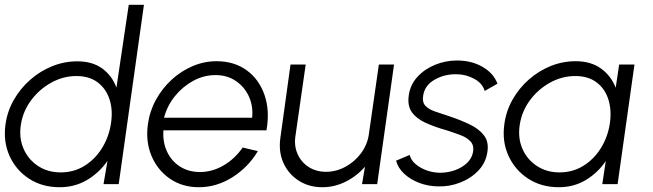

<svg xmlns="http://www.w3.org/2000/svg" viewBox="-28 -770 2733 803"><path d="M510.5 -750H574L468.5 0H405L421.5 -97Q387 -47.5 336 -17.2Q285 13 221 13Q148.5 13 93.8 -22.5Q39 -58 12 -117.8Q-15 -177.5 -5 -250Q2.5 -304.5 29.8 -352.2Q57 -400 98.2 -436.2Q139.5 -472.5 190 -493Q240.5 -513.5 295 -513.5Q359 -513.5 400 -483.2Q441 -453 459 -403.5ZM225.5 -49Q281 -49 325 -76.2Q369 -103.5 397.8 -149.2Q426.5 -195 435.5 -250Q445 -306.5 430.8 -352.2Q416.5 -398 381.2 -425Q346 -452 291.5 -452Q237 -452 187.2 -424.8Q137.5 -397.5 103 -351.8Q68.5 -306 59.5 -250Q50.5 -193.5 70.5 -148Q90.5 -102.5 131.2 -75.8Q172 -49 225.5 -49Z M803.5 13Q734.5 13 682.8 -22.5Q631 -58 605.8 -117.8Q580.5 -177.5 590.5 -250Q598 -305 624.2 -352.8Q650.5 -400.5 690 -436.8Q729.5 -473 777.8 -493.5Q826 -514 877.5 -514Q951.5 -514 1003.5 -476.2Q1055.5 -438.5 1078.2 -373Q1101 -307.5 1086.5 -225H655.5Q652 -175.5 670.5 -136Q689 -96.5 724.2 -73.8Q759.5 -51 807.5 -50.5Q859.5 -50.5 906.5 -77.8Q953.5 -105 987 -153L1050.5 -138Q1011 -71.5 944.8 -29.2Q878.5 13 803.5 13ZM658 -277.5H1026.5Q1031.5 -326 1013 -366.5Q994.5 -407 958.2 -431.5Q922 -456 873.5 -456Q824.5 -456 780.2 -432Q736 -408 703.5 -367.8Q671 -327.5 658 -277.5Z M1144.5 -192.5 1187 -500H1250.5L1208 -204Q1201 -162 1216 -127.2Q1231 -92.5 1262.2 -72Q1293.5 -51.5 1335.5 -51.5Q1377.5 -51.5 1415.8 -72Q1454 -92.5 1480.5 -127.2Q1507 -162 1514 -204L1556.5 -500H1620L1549.5 0H1486L1498.5 -73Q1465 -34 1418.2 -10.5Q1371.5 13 1320.5 13Q1263.5 13 1220.8 -14.8Q1178 -42.5 1157.2 -89Q1136.5 -135.5 1144.5 -192.5Z M1804 9.5Q1762.5 9 1725.2 -5.2Q1688 -19.5 1662.2 -43.5Q1636.5 -67.5 1628.5 -98L1685.5 -122Q1690 -101 1709.8 -84Q1729.5 -67 1757 -57.2Q1784.5 -47.5 1813 -47.5Q1844.5 -47.5 1874.2 -58Q1904 -68.5 1924.8 -88Q1945.5 -107.5 1950.5 -134.5Q1955 -163 1939.2 -179.2Q1923.5 -195.5 1896.5 -205.5Q1869.5 -215.5 1841.5 -224.5Q1790 -239 1751.8 -256.5Q1713.5 -274 1694.5 -300.8Q1675.5 -327.5 1681.5 -370.5Q1687.5 -415.5 1717.5 -448.2Q1747.5 -481 1791.5 -499Q1835.5 -517 1883 -517Q1944.5 -517 1990.5 -490.2Q2036.5 -463.5 2052.5 -420L1999 -389.5Q1990.5 -421 1956 -440Q1921.5 -459 1882 -459.5Q1832 -460.5 1790.5 -437.2Q1749 -414 1742 -371.5Q1737 -342.5 1751.2 -327.5Q1765.5 -312.5 1793 -303.2Q1820.5 -294 1855 -282.5Q1899 -267.5 1936.8 -249.5Q1974.5 -231.5 1995.8 -204.2Q2017 -177 2010.5 -135.5Q2004.5 -90.5 1973.5 -57.5Q1942.5 -24.5 1897.5 -6.8Q1852.5 11 1804 9.5Z M2561.5 -500H2625.5L2555 0H2491L2505.5 -96.5Q2472.5 -47.5 2422.2 -17.2Q2372 13 2309 13Q2236 13 2181 -22.8Q2126 -58.5 2098.5 -118.8Q2071 -179 2081.5 -252Q2089 -306.5 2116 -354Q2143 -401.5 2184 -437.5Q2225 -473.5 2275 -493.8Q2325 -514 2379.5 -514Q2443.5 -514 2485.8 -483.2Q2528 -452.5 2547 -403ZM2312 -49Q2367 -49 2411.2 -76.2Q2455.5 -103.5 2484.2 -149.2Q2513 -195 2522 -250Q2531 -306.5 2517 -352.2Q2503 -398 2467.8 -425Q2432.5 -452 2378 -452Q2323 -452 2273.2 -424.8Q2223.5 -397.5 2189.2 -351.8Q2155 -306 2146 -250Q2137 -193.5 2156.8 -148Q2176.5 -102.5 2217.5 -75.8Q2258.5 -49 2312 -49Z"/></svg>

Font: Urbanist Light
Style: Italic
Weight: 300
Italic angle: -8°
Designer: Corey Hu
Foundry: Corey Hu
Version: Version 1.330; ttfautohint (v1.8.4.7-5d5b)